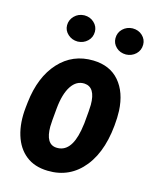

<svg xmlns="http://www.w3.org/2000/svg" viewBox="-112 -804 711 889"><g transform="rotate(15 243.5 -359.5)"><path d="M275.9 -538.1Q356 -536.1 400.9 -483.9Q445.8 -431.6 450.2 -343.8V-309.1Q443.8 -155.8 376.7 -71.5Q309.6 12.7 201.7 9.8Q138.7 8.3 97.7 -24.2Q56.6 -56.6 38.8 -114.3Q21 -171.9 28.8 -246.6L31.7 -272.9Q45.9 -397.5 111.3 -469Q176.8 -540.5 275.9 -538.1ZM161.6 -191.4Q161.6 -106.9 213.4 -104Q283.7 -100.1 304.7 -211.4L310.1 -246.6Q316.9 -316.9 316.9 -336.9Q316.9 -420.9 263.7 -424.3Q225.1 -426.3 200.2 -388.7Q175.3 -351.1 168.5 -280Q161.6 -209 161.6 -191.4ZM115.2 -664.6Q115.2 -690.4 134 -709.5Q152.8 -728.5 181.2 -729.5Q209.5 -729.5 228.5 -711.4Q247.6 -693.4 247.6 -668.5Q247.6 -641.1 228.5 -623Q209.5 -605 182.1 -604Q154.3 -604 134.8 -621.8Q115.2 -639.6 115.2 -664.6ZM347.2 -664.6Q347.2 -691.9 366.2 -710Q385.3 -728 412.6 -729Q441.4 -729 460.2 -711.2Q479 -693.4 479 -668.5Q479 -641.1 460 -623Q440.9 -605 413.6 -604Q384.8 -604 366 -621.8Q347.2 -639.6 347.2 -664.6Z"/></g></svg>

Font: TypoPRO Roboto
Style: Bold Italic
Weight: 700
Italic angle: -12°
Designer: Google
Version: Version 2.136; 2016